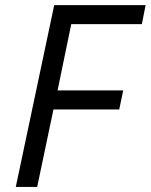

<svg xmlns="http://www.w3.org/2000/svg" viewBox="-20 -734 592 754"><path d="M42 0 192.9 -713.9H551.8L537.1 -639.2H259.8L206.1 -378.9H463.9L448.2 -304.2H189.9L126 0Z"/></svg>

Font: Open Sans Hebrew
Style: Italic
Weight: 400
Italic angle: -12°
Foundry: Ascender Corporation, Yanek Iontef
Version: Version 2.001;PS 002.001;hotconv 1.0.70;makeotf.lib2.5.58329